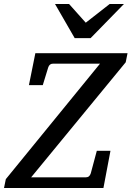

<svg xmlns="http://www.w3.org/2000/svg" viewBox="-40 -936 655 956"><path d="M595 -671 586 -626 115 -53H387Q406 -53 412 -73L442 -185H510L475 0H-20L-11 -44L458 -619H224Q206 -619 200 -600L173 -512H104L136 -671ZM577 -916 411 -746H332L234 -916H304L387 -823L506 -916Z"/></svg>

Font: Veleka
Style: Italic
Weight: 400
Italic angle: -12°
Designer: Stefan Peev, Context Ltd, 2016; SIL International, 1997-2014.
Foundry: Stefan Peev, Context Ltd, 2016
Version: Version 1.000